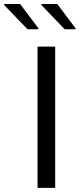

<svg xmlns="http://www.w3.org/2000/svg" viewBox="-83 -915 388 935"><path d="M99.8 0V-688H185.8V0ZM284.6 -772.6H232.1L118.8 -890.3V-895.5H195.8L284.6 -777.8ZM103.7 -772.6H51.2L-62.6 -890.3V-895.5H14.9L103.7 -777.8Z"/></svg>

Font: Saira Thin
Style: Regular
Weight: 100
Designer: Hector Gatti with collaboration of the Omnibus-Type team
Foundry: Omnibus-Type
Version: Version 1.101